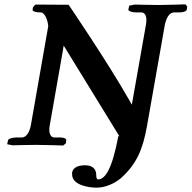

<svg xmlns="http://www.w3.org/2000/svg" viewBox="-20 -668 882 884"><path d="M530 -40 525 -42C496 112 464 158 431 158C424 158 423 145 423 135C422 122 418 93 371 93C346 93 317 100 312 126V135C312 184 387 196 425 196C463 196 504 179 536 153C608 88 637.3 22.9 657 -89L739 -554C745 -583 759 -611 782 -611H808C824 -611 838 -616 840 -624L842 -638L834 -648C834 -648 749 -645 710 -645C675 -645 601 -647 601 -647L575 -642L571 -624C570 -616 591 -611 604 -611H630C648 -611 654 -594 654 -575C654 -568 653 -561 652 -554L587 -186C583 -193 578 -201 574 -209C475 -383 296 -646 296 -646L143 -647L132 -635L130 -623C129 -615 149 -611 162 -611H167C187 -611 201 -572 202 -547L122 -91C117 -65 104 -35 80 -35H54C41 -35 18 -30 17 -22L13 -4L38 1C38 1 113 -1 148 -1C187 -1 271 2 271 2L283 -8L285 -22C287 -30 273 -35 258 -35H231C214 -35 207 -51 207 -71C207 -78 208 -84 209 -91L270 -438C271 -445 272 -452 273 -458C274 -456 275 -454 277 -452Z"/></svg>

Font: Linux Libertine O
Style: Bold Italic
Weight: 700
Italic angle: -11.5°
Designer: Philipp H. Poll
Foundry: Philipp H. Poll
Version: Version 4.1.0